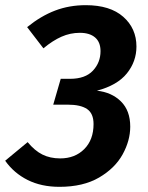

<svg xmlns="http://www.w3.org/2000/svg" viewBox="-45 -707 571 743"><path d="M483 -527Q483 -469 446 -423Q409 -377 330 -356Q387 -350 423 -314.5Q459 -279 459 -217Q459 -163 429.5 -109.5Q400 -56 338.5 -20Q277 16 185 16Q115 16 62 -10.5Q9 -37 -25 -85L62 -157Q89 -124 119 -109Q149 -94 188 -94Q245 -94 281 -130Q317 -166 317 -227Q317 -268 292 -285Q267 -302 217 -302H161L190 -402H226Q285 -402 314.5 -433.5Q344 -465 344 -509Q344 -544 323 -562Q302 -580 264 -580Q227 -580 193 -565Q159 -550 123 -520L60 -602Q113 -645 168 -666Q223 -687 287 -687Q381 -687 432 -642Q483 -597 483 -527Z"/></svg>

Font: Fira Sans SemiBold
Style: Italic
Weight: 600
Italic angle: -8°
Designer: bBox Type GmbH & Carrois Corporate GbR & Edenspiekermann AG
Foundry: bBox Type GmbH & Carrois Corporate GbR & Edenspiekermann AG
Version: Version 4.301